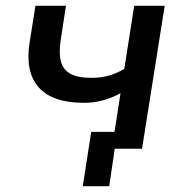

<svg xmlns="http://www.w3.org/2000/svg" viewBox="-20 -512 656 661"><path d="M356 129H265L294 -58H455L446 0H375ZM365 0 395 -191Q365 -175 334 -166.5Q303 -158 269 -158Q160 -158 113 -211.5Q66 -265 82 -366L102 -492H207L189 -374Q182 -330 189.5 -301Q197 -272 222.5 -258Q248 -244 294 -244Q327 -244 354 -251.5Q381 -259 408 -275L442 -492H547L469 0Z"/></svg>

Font: Nunito Sans 10pt SemiBold
Style: Italic
Weight: 600
Italic angle: -9°
Designer: Vernon Adams
Foundry: Vernon Adams
Version: Version 3.101;gftools[0.9.27]